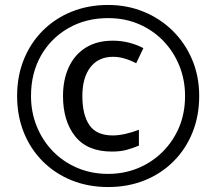

<svg xmlns="http://www.w3.org/2000/svg" viewBox="-20 -744 872 774"><path d="M416 10Q336 10 269 -17Q202 -44 152.5 -93.5Q103 -143 76 -210Q49 -277 49 -357Q49 -437 76 -504Q103 -571 152.5 -620.5Q202 -670 269 -697Q336 -724 416 -724Q492 -724 558.5 -697Q625 -670 675.5 -620.5Q726 -571 754.5 -504Q783 -437 783 -357Q783 -277 756 -210Q729 -143 679.5 -93.5Q630 -44 563 -17Q496 10 416 10ZM416 -43Q480 -43 536 -66Q592 -89 635 -131.5Q678 -174 702 -231Q726 -288 726 -357Q726 -422 703 -479Q680 -536 638.5 -579Q597 -622 540.5 -646.5Q484 -671 416 -671Q326 -671 255.5 -630.5Q185 -590 145 -519.5Q105 -449 105 -357Q105 -292 128 -235Q151 -178 192.5 -135Q234 -92 291 -67.5Q348 -43 416 -43ZM431 -133Q332 -133 283 -194.5Q234 -256 234 -357Q234 -422 257 -472.5Q280 -523 325 -551.5Q370 -580 435 -580Q500 -580 558 -550L529 -489Q479 -515 436 -515Q377 -515 344.5 -473Q312 -431 312 -357Q312 -281 340.5 -239.5Q369 -198 435 -198Q458 -198 486.5 -204.5Q515 -211 540 -221V-157Q516 -147 491 -140Q466 -133 431 -133Z"/></svg>

Font: Noto Sans Hebrew Droid SemiBold
Style: Regular
Weight: 600
Designer: Monotype Design Team
Foundry: Monotype Imaging Inc.
Version: Version 1.100; ttfautohint (v1.8.4.7-5d5b)